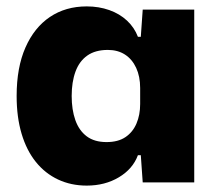

<svg xmlns="http://www.w3.org/2000/svg" viewBox="-20 -570 685 600"><path d="M251 10Q202 10 161.5 -9Q121 -28 92 -64Q63 -100 47.5 -152Q32 -204 32 -270Q32 -359 59.5 -421.5Q87 -484 136 -517Q185 -550 251 -550Q289 -550 321.5 -538.5Q354 -527 377 -505.5Q400 -484 411 -455H420L426 -540H587V0H426L420 -85H411Q395 -42 351.5 -16Q308 10 251 10ZM313 -126Q349 -126 372 -141.5Q395 -157 406.5 -184Q418 -211 418 -245V-295Q418 -331 405.5 -358Q393 -385 370.5 -399.5Q348 -414 317 -414Q278 -414 253 -396.5Q228 -379 216 -346.5Q204 -314 204 -270Q204 -227 215.5 -194.5Q227 -162 251 -144Q275 -126 313 -126Z"/></svg>

Font: Mona Sans ExtraLight ExtraBold
Style: Regular
Weight: 800
Version: Version 2.000